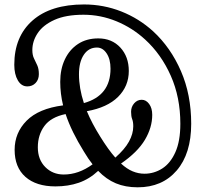

<svg xmlns="http://www.w3.org/2000/svg" viewBox="-20 -800 884 840"><path d="M582.5 19.5Q528.5 19.5 486.8 2Q445 -15.5 409.5 -52.5Q371 -16.5 324.8 -0.5Q278.5 15.5 222.5 15.5Q138.5 15.5 91.2 -26.2Q44 -68 44 -144.5Q44 -219 96.5 -272Q149 -325 256 -339Q243.5 -390.5 243.5 -442Q243.5 -497.5 263.8 -540.2Q284 -583 321.2 -607.5Q358.5 -632 410 -632Q469.5 -632 506.5 -592Q543.5 -552 543.5 -489.5Q543.5 -423 496.5 -376.2Q449.5 -329.5 360 -313.5Q382.5 -259.5 419 -201.5Q454 -145 484.5 -110.5Q525.5 -146.5 544.2 -180.5Q563 -214.5 563 -247.5Q563 -267 558.2 -279Q553.5 -291 553.5 -311Q553.5 -332.5 567 -348Q580.5 -363.5 600 -363.5Q619 -363.5 632.5 -345.2Q646 -327 646 -297.5Q646 -242 613.8 -188Q581.5 -134 509.5 -84.5Q535 -61 560.2 -50.5Q585.5 -40 612 -40Q654 -40 689.8 -62.8Q725.5 -85.5 747.2 -134Q769 -182.5 769 -258.5Q769 -374.5 727.2 -468.5Q685.5 -562.5 615 -627Q559.5 -678 489.8 -706.8Q420 -735.5 345.5 -735.5Q268 -735.5 218.2 -713Q168.5 -690.5 145 -655.2Q121.5 -620 121.5 -581Q121.5 -559 128.8 -544.2Q136 -529.5 143 -514.2Q150 -499 150 -475.5Q150 -452 135.8 -437Q121.5 -422 99.5 -422Q73.5 -422 58 -448.5Q42.5 -475 42.5 -516.5Q42.5 -640 122.2 -710.2Q202 -780.5 347.5 -780.5Q433 -780.5 510.8 -749.8Q588.5 -719 650 -663Q726.5 -592.5 771.5 -489.2Q816.5 -386 816.5 -258.5Q816.5 -128 753.2 -54.2Q690 19.5 582.5 19.5ZM325.5 -475Q325.5 -414.5 347 -349Q463.5 -381.5 463.5 -499.5Q463.5 -541 446.5 -566.5Q429.5 -592 404 -592Q368 -592 346.8 -560.5Q325.5 -529 325.5 -475ZM145.5 -155.5Q145.5 -102 178 -69.2Q210.5 -36.5 259 -36.5Q324 -36.5 385 -81Q366 -105 347 -137Q320 -180.5 300 -221.2Q280 -262 267 -301Q202.5 -287.5 174 -248.5Q145.5 -209.5 145.5 -155.5Z"/></svg>

Font: Fraunces 144pt S100
Style: Regular
Weight: 400
Version: Version 1.000; ttfautohint (v1.8.3)